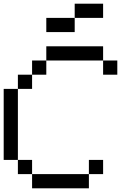

<svg xmlns="http://www.w3.org/2000/svg" viewBox="-20 -1020 732 1040"><path d="M384.6 -846.2H230.8V-923.1H384.6ZM538.5 -923.1H384.6V-1000H538.5ZM153.8 0V-76.9H461.5V0ZM76.9 -76.9V-153.8H153.8V-76.9ZM461.5 -76.9V-153.8H538.5V-76.9ZM0 -153.8V-538.5H76.9V-153.8ZM76.9 -538.5V-615.4H153.8V-538.5ZM153.8 -615.4V-692.3H230.8V-615.4ZM538.5 -615.4V-692.3H615.4V-615.4ZM230.8 -692.3V-769.2H538.5V-692.3Z"/></svg>

Font: Mintsoda - Lime Green 13x16
Style: Regular
Weight: 400
Designer: Mintsoda-15
Version: Version 1.0